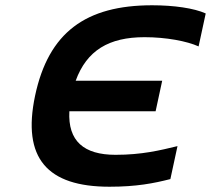

<svg xmlns="http://www.w3.org/2000/svg" viewBox="-20 -699 800 728"><path d="M733 -523 760 -648C716 -668 639 -679 557 -679C305 -679 164 -576 113 -336C63 -99 159 9 395 9C498 9 563 -4 626 -20L653 -145C587 -129 518 -112 418 -112C298 -112 237 -164 243 -277H570L595 -393H267C309 -508 393 -558 528 -558C610 -558 689 -543 733 -523Z"/></svg>

Font: LT Wave Text Bold Italic
Style: Regular
Weight: 700
Designer: Daniel Lyons
Version: Version 2.5 (Glyphs App)